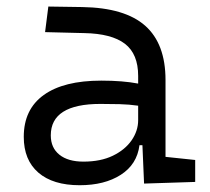

<svg xmlns="http://www.w3.org/2000/svg" viewBox="-20 -542 626 572"><path d="M409.2 4.9 404.3 -109.4H395.5Q388.2 -52.2 339.8 -21.2Q291.5 9.8 217.3 9.8Q137.7 9.8 94.2 -27.8Q50.8 -65.4 50.8 -134.3Q50.8 -216.3 110.4 -259Q169.9 -301.8 281.7 -301.8Q345.7 -301.8 391.6 -293V-315.9Q391.6 -381.3 352.1 -411.6Q312.5 -441.9 231 -443.4L114.3 -446.3L124 -522.5L224.6 -521Q352.1 -519 412.6 -465.3Q473.1 -411.6 473.1 -303.7V-74.7L561.5 -65.4V0ZM391.6 -227.1Q364.7 -231 336.2 -231.7Q307.6 -232.4 279.3 -232.4Q131.3 -232.4 131.3 -138.7Q131.3 -101.6 157 -81.1Q182.6 -60.5 228.5 -60.5Q279.8 -60.5 316.2 -78.1Q352.5 -95.7 372.1 -124Q391.6 -152.3 391.6 -184.1Z"/></svg>

Font: Cascadia Mono NF SemiLight
Style: Regular
Weight: 350
Monospace: yes
Designer: Aaron Bell
Foundry: Saja Typeworks
Version: Version 2404.023; ttfautohint (v1.8.4)